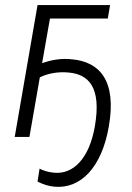

<svg xmlns="http://www.w3.org/2000/svg" viewBox="-20 -540 521 757"><path d="M38 0H96L137 -235C169 -251 210 -258 251 -254C328 -247 381 -198 354 -42C332 85 269 148 194 141C171 139 154 134 136 125L128 176C150 187 172 194 194 196C297 206 381 121 409 -41C441 -223 372 -296 265 -306C222 -311 183 -304 146 -291L177 -467H405L414 -520H128Z"/></svg>

Font: Fixel Text 20240404 Light
Style: Italic
Weight: 300
Width: 4
Italic angle: -10°
Designer: AlfaBravo + MacPaw
Foundry: Kyrylo Tkachov, Marchela Mozhyna, Serhii Makarenko, Maria Weinstein, Zakhar Kryvoshyya
Version: Version 1.211;Glyphs 3.2 (3225)